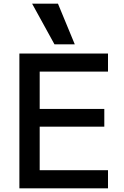

<svg xmlns="http://www.w3.org/2000/svg" viewBox="-20 -1020 673 1040"><path d="M85 0V-730H565V-632H195V-430H545V-334H195V-98H565V0ZM275 -780 154 -1000H294L385 -780Z"/></svg>

Font: M PLUS 1 Thin Medium
Style: Regular
Weight: 500
Version: Version 1.001